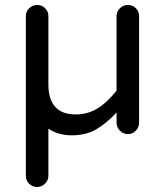

<svg xmlns="http://www.w3.org/2000/svg" viewBox="-20 -535 644 773"><path d="M540 -470.2V-41Q540 -22.5 526.9 -8.8Q513.7 4.9 495.1 4.9Q476.6 4.9 462.9 -8.8Q449.2 -22.5 449.2 -41V-82Q405.3 -35.2 364.7 -12.7Q324.2 9.8 268.1 9.8Q214.8 9.8 174.8 -17.1V172.9Q174.8 191.4 161.1 204.6Q147.5 217.8 128.9 217.8Q110.4 217.8 97.2 204.6Q84 191.4 84 172.9V-470.2Q84 -488.8 97.7 -502Q111.3 -515.1 129.9 -515.1Q148.4 -515.1 161.6 -502Q174.8 -488.8 174.8 -470.2V-195.8Q174.8 -74.2 285.2 -74.2Q333 -74.2 372.6 -98.6Q412.1 -123 449.2 -169.9V-470.2Q449.2 -488.8 462.9 -502Q476.6 -515.1 495.1 -515.1Q513.7 -515.1 526.9 -502Q540 -488.8 540 -470.2Z"/></svg>

Font: Aka-Acid-Varela
Style: Regular
Weight: 400
Designer: Joe Prince, Avraham Cornfeld, Cyberella
Foundry: Joe Prince, Avraham Cornfeld, Cyberella
Version: Version 2.000; ttfautohint (v1.5.33-1714) -l 8 -r 50 -G 200 